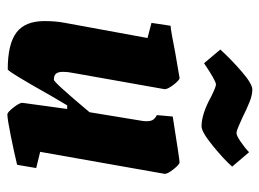

<svg xmlns="http://www.w3.org/2000/svg" viewBox="-114 -598 720 533"><g transform="rotate(90 246.5 -331.0)"><path d="M462 -427 401 -82 446 -71 437 -18Q404 -10 357 -0.5Q310 9 297 9Q291 9 277.5 -8.5Q264 -26 265 -33L282 -157H272L246 -113Q178 8 172 8Q102 8 70 -16Q38 -40 38 -94Q38 -125 43 -151L85 -380L43 -391L51 -444Q66 -445 126 -457Q194 -469 196 -469Q202 -469 215 -452Q228 -435 227 -427L183 -179Q179 -160 179 -145Q179 -132 184 -126Q189 -120 201 -120Q208 -120 291 -219L315 -365Q316 -370 316 -377Q316 -390 311.5 -396Q307 -402 299 -406L303 -450Q423 -469 430 -469Q436 -469 449.5 -452Q463 -435 462 -427ZM247 -557Q221 -570 214 -570Q204 -570 155 -537L117 -582Q141 -609 176.5 -640Q212 -671 228 -671Q243 -671 262 -663.5Q281 -656 307 -643Q314 -640 328.5 -633.5Q343 -627 349 -627Q356 -627 373.5 -639Q391 -651 402 -662L442 -615Q423 -593 384.5 -561.5Q346 -530 330 -530Q296 -530 247 -557Z"/></g></svg>

Font: Grenze
Style: Bold Italic
Weight: 700
Italic angle: -10°
Designer: Renata Polastri
Foundry: Omnibus-Type
Version: Version 1.002; ttfautohint (v1.8)